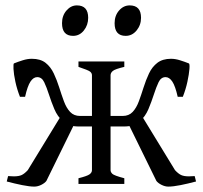

<svg xmlns="http://www.w3.org/2000/svg" viewBox="-20 -682 752 712"><path d="M390 -51Q390 -44 396.5 -37.5Q403 -31 441 -21V0H271V-21Q303 -29 312 -35.5Q321 -42 321 -51V-403Q321 -411 314 -416.5Q307 -422 271 -434V-454H441V-434Q407 -426 398.5 -419Q390 -412 390 -403ZM639 -323Q630 -363 619 -379.5Q608 -396 594 -396Q577 -396 568 -377Q559 -358 550.5 -331.5Q542 -305 530.5 -277.5Q519 -250 498 -231.5Q477 -213 441 -213H371L373 -252H435Q458 -252 472 -267Q486 -282 495 -306.5Q504 -331 512.5 -358Q521 -385 532.5 -409.5Q544 -434 563.5 -449Q583 -464 614 -464Q630 -464 647.5 -458.5Q665 -453 680 -447Q684 -446 682.5 -426.5Q681 -407 675 -379Q669 -351 658 -323ZM560 -11 455 -225 508 -249 629 -51Q641 -38 651.5 -33Q662 -28 681 -28Q686 -28 690.5 -28.5Q695 -29 702 -29L707 -9Q677 -1 649.5 4.5Q622 10 604 10Q592 10 579 3.5Q566 -3 560 -11ZM54 -323Q43 -351 37 -379Q31 -407 30 -426.5Q29 -446 32 -447Q47 -453 64.5 -458.5Q82 -464 98 -464Q130 -464 149 -449Q168 -434 179.5 -409.5Q191 -385 199.5 -358Q208 -331 217 -306.5Q226 -282 240 -267Q254 -252 277 -252H339L341 -213H271Q235 -213 214 -231.5Q193 -250 181.5 -277.5Q170 -305 161.5 -331.5Q153 -358 144 -377Q135 -396 118 -396Q104 -396 93 -379.5Q82 -363 73 -323ZM10 -29Q17 -29 21.5 -28.5Q26 -28 31 -28Q50 -28 60.5 -33Q71 -38 83 -51L204 -249L257 -225L152 -11Q146 -3 133 3.5Q120 10 107 10Q90 10 62.5 4.5Q35 -1 5 -9ZM251 -549Q210 -549 210 -596Q210 -624 226.5 -643Q243 -662 265 -662Q307 -662 307 -616Q307 -589 291 -569Q275 -549 251 -549ZM446 -549Q405 -549 405 -596Q405 -624 421.5 -643Q438 -662 461 -662Q503 -662 503 -616Q503 -589 486.5 -569Q470 -549 446 -549Z"/></svg>

Font: ChillKai
Style: Regular
Weight: 400
Designer: ChillType
Foundry: 寒蝉字型
Version: Version 2.000